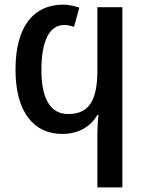

<svg xmlns="http://www.w3.org/2000/svg" viewBox="-20 -570 626 830"><path d="M254 -550C126 -550 47 -457 47 -269C47 -84 127 9 249 9C316 9 370 -20 401 -73H406C403 -52 401 -21 401 4V240H509V-539H401V-268C401 -146 372 -77 275 -77C193 -77 159 -151 159 -268C159 -386 190 -462 258 -462C275 -462 291 -457 300 -454L323 -537C306 -543 277 -550 254 -550Z"/></svg>

Font: Noto Sans Thai Medium
Style: Regular
Weight: 500
Designer: Monotype Design Team
Foundry: Monotype Imaging Inc.
Version: Version 1.901